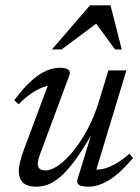

<svg xmlns="http://www.w3.org/2000/svg" viewBox="-20 -690 524 720"><path d="M270.5 -17.5 325 -194.5H328.5Q291.5 -130 261.8 -89.5Q232 -49 207 -27.5Q182 -6 160 2Q138 10 116 10Q81.5 10 66 -5.5Q50.5 -21 50.5 -47.5Q50.5 -63.5 55.8 -85Q61 -106.5 71.5 -134L167.5 -390.5L180.5 -370Q163.5 -371 141.2 -362.8Q119 -354.5 95.5 -338.2Q72 -322 50 -299L33.5 -314Q68.5 -361 98.2 -387.5Q128 -414 154.5 -425Q181 -436 205 -436Q226 -436 235.8 -428.8Q245.5 -421.5 240.5 -408.5L129.5 -110Q126 -99.5 123.8 -90.8Q121.5 -82 121.5 -75Q121.5 -63.5 128.5 -57.2Q135.5 -51 151.5 -51Q172.5 -51 199.8 -70.2Q227 -89.5 255.2 -124.2Q283.5 -159 308.8 -206.2Q334 -253.5 351 -309.5L386.5 -426H454L337 -40L337.5 -54.5Q354 -52.5 375.2 -59Q396.5 -65.5 419.8 -79.5Q443 -93.5 465 -113.5L479 -97.5Q426 -35.5 386.2 -12.8Q346.5 10 313 10Q285.5 10 276 3.2Q266.5 -3.5 270.5 -17.5ZM174.5 -504.5 317.5 -670H394.5L436.5 -504.5H411.5L336.5 -607H348.5L211 -504.5Z"/></svg>

Font: Newsreader Text
Style: Italic
Weight: 400
Italic angle: -17°
Designer: Hugues Gentile
Foundry: Production Type
Version: Version 1.001